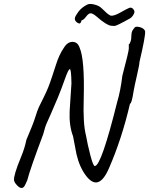

<svg xmlns="http://www.w3.org/2000/svg" viewBox="-20 -858 741 954"><path d="M625 -766Q559 -729 549 -729Q539 -729 533 -730Q527 -731 523.5 -732Q520 -733 513 -737Q506 -741 504 -742Q502 -743 493 -749.5Q484 -756 482.5 -757Q481 -758 461 -775Q441 -792 430.5 -792Q420 -792 407.5 -775Q395 -758 385 -757Q383 -744 375 -741Q365 -743 358 -750.5Q351 -758 352 -767.5Q353 -777 369 -799Q385 -821 415 -836Q428 -841 449 -835.5Q470 -830 480.5 -821Q491 -812 499.5 -803.5Q508 -795 511 -792.5Q514 -790 520.5 -785.5Q527 -781 530 -780Q547 -778 578.5 -796Q610 -814 621.5 -818.5Q633 -823 641 -814Q649 -805 648 -797.5Q647 -790 640 -780Q633 -770 625 -766ZM376 -620Q401 -562 396 -368Q392 -243 407 -186Q415 -140 429 -86.5Q443 -33 451 -33Q483 -33 562 -350Q579 -407 588 -482Q620 -603 620 -616V-638Q624 -638 628.5 -651Q633 -664 633 -684Q633 -704 647 -718Q651 -729 673.5 -723.5Q696 -718 701 -703Q704 -682 673 -550Q673 -538 660.5 -483.5Q648 -429 644 -406Q634 -341 626 -343Q585 -167 521 -21Q470 96 408 16Q375 -27 360 -92Q355 -116 343 -181Q323 -233 326 -305Q327 -330 330.5 -375Q334 -420 335 -443Q334 -514 327 -514.5Q320 -515 302 -464Q284 -413 267 -372Q224 -271 214 -250Q204 -229 195 -192Q129 -16 116 36Q108 56 102 66Q88 88 64 62Q50 47 49.5 35.5Q49 24 57 -3.5Q65 -31 84 -76.5Q103 -122 111 -163Q145 -242 155.5 -276.5Q166 -311 174 -327.5Q182 -344 196 -372Q210 -400 219.5 -423.5Q229 -447 240.5 -482.5Q252 -518 258 -536Q274 -587 297 -620Q315 -650 340.5 -650Q366 -650 376 -620Z"/></svg>

Font: Caveat
Style: Regular
Weight: 400
Designer: Pablo Impallari
Foundry: Creative Lab NY
Version: Version 1.096; ttfautohint (v1.3)